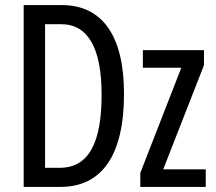

<svg xmlns="http://www.w3.org/2000/svg" viewBox="-20 -734 849 754"><path d="M467 -366C467 -593 382 -714 223 -714H73V0H217C381 0 467 -125 467 -366ZM379 -362C379 -172 328 -75 214 -75H157V-639H220C325 -639 379 -546 379 -362ZM788 0V-69H621L781 -478V-537H541V-468H692L531 -55V0Z"/></svg>

Font: Noto Sans UI Condensed
Style: Regular
Weight: 400
Width: 3
Designer: Monotype Design Team
Foundry: Monotype Imaging Inc.
Version: Version 1.901